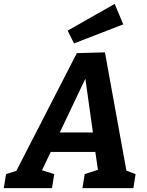

<svg xmlns="http://www.w3.org/2000/svg" viewBox="-56 -979 764 999"><path d="M605.9 -67.7 575.7 -101.3 649.4 -73 637.9 0H372.9L384.7 -73L463.1 -98.6L456 -77.9L437.3 -207.5L447.1 -188.3H195.5L216.4 -206.2L155.6 -78.6L153.6 -95.8L226.3 -73L214.4 0H-36.4L-24.5 -73L59 -99.9L19.3 -71.1L343.8 -702.6L490 -706.6ZM244.7 -268.1 238.6 -289.8H441.3L430.9 -264.7L380.2 -626.3L414.9 -625.6ZM329.2 -753.1 296 -819.7 540.8 -958.7 585.2 -852.3Z"/></svg>

Font: Bitter Thin
Style: Italic
Weight: 100
Italic angle: -9°
Designer: Sol Matas, and Bitter project Authors
Foundry: Sol Matas
Version: Version 2.002